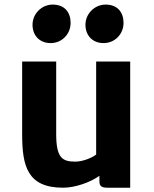

<svg xmlns="http://www.w3.org/2000/svg" viewBox="-20 -832 687 859"><path d="M443.4 -639.2C494.1 -639.2 532.7 -679.7 532.7 -729.5C532.7 -776.4 506.3 -811.5 452.6 -811.5C402.8 -811.5 362.3 -770 362.3 -721.2C362.3 -673.3 394 -639.2 443.4 -639.2ZM206.5 -639.2C257.3 -639.2 295.9 -679.7 295.9 -729.5C295.9 -776.4 269.5 -811.5 215.8 -811.5C166 -811.5 125.5 -770 125.5 -721.2C125.5 -673.3 157.2 -639.2 206.5 -639.2ZM79.1 -231.4C79.1 -88.4 103 7.8 262.2 7.8C316.4 7.8 383.8 -16.1 424.8 -45.4V-20.5C424.8 3.4 438 7.8 461.9 7.8H562.5V-556.6H410.2V-140.6C393.6 -127.4 352.5 -108.9 316.9 -108.9C258.3 -108.9 231.4 -126 231.4 -232.9V-556.6H79.1Z"/></svg>

Font: Merriweather Sans
Style: Bold
Weight: 700
Designer: Eben Sorkin ( eben@eyebytes.com )
Foundry: Eben Sorkin
Version: Version 1.003